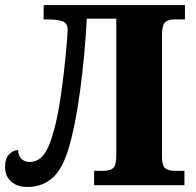

<svg xmlns="http://www.w3.org/2000/svg" viewBox="-21 -734 778 761"><path d="M-1 -73Q-1 -105 15 -122Q31 -139 51 -139Q51 -118 63.5 -105Q76 -92 96 -92Q130 -92 152.5 -121Q175 -150 193 -218Q209 -276 221 -361Q233 -446 240 -521Q247 -596 247 -617Q247 -642 227 -649.5Q207 -657 167 -657H152V-714H712V-657H670Q644 -657 632.5 -645Q621 -633 621 -594V-112Q621 -79 633 -68Q645 -57 670 -57H710V0H352V-57H390Q417 -57 428.5 -69Q440 -81 440 -120V-660H323Q316 -523 297.5 -382Q279 -241 252 -149Q227 -63 186 -28Q145 7 88 7Q47 7 23 -14.5Q-1 -36 -1 -73Z"/></svg>

Font: Noto Serif ExtraBold
Style: Regular
Weight: 800
Designer: Monotype Design Team
Foundry: Monotype Imaging Inc.
Version: Version 1.001